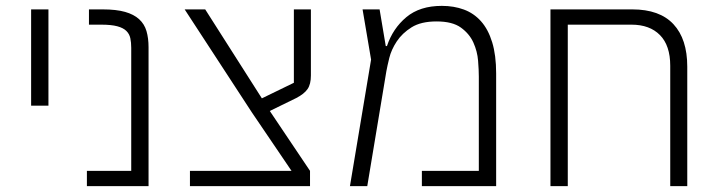

<svg xmlns="http://www.w3.org/2000/svg" viewBox="-20 -634 2450 654"><path d="M86 -602H145V-274H86Z M276 -52H427V-471Q427 -489 424 -503.5Q421 -518 410.5 -528.5Q400 -539 379.5 -544.5Q359 -550 325 -550H283V-602H330Q376 -602 406 -593.5Q436 -585 454 -568.5Q472 -552 479 -528Q486 -504 486 -473V0H276Z M627 -52H973L838 -251L609 -602H679L872 -299L981 -352V-602H1039V-377Q1039 -347 1027.5 -330.5Q1016 -314 989 -300L899 -256L1036 -52V0H627Z M1244 -431 1215 -602H1273L1294 -477H1298Q1318 -537 1364 -575.5Q1410 -614 1485 -614Q1526 -614 1560 -601.5Q1594 -589 1618.5 -561.5Q1643 -534 1656.5 -490Q1670 -446 1670 -384V0H1417V-52H1611V-373Q1611 -395 1608.5 -427Q1606 -459 1592.5 -489Q1579 -519 1550 -540Q1521 -561 1467 -561Q1414 -561 1382 -541Q1350 -521 1331.5 -493Q1313 -465 1306 -436.5Q1299 -408 1296 -391L1231 0H1172Z M1855 -602H2134Q2227 -602 2274 -551.5Q2321 -501 2321 -407V0H2263V-410Q2263 -479 2228 -514.5Q2193 -550 2131 -550H1914V0H1855Z"/></svg>

Font: IBM Plex Sans Hebrew Light
Style: Regular
Weight: 300
Designer: Mike Abbink, Paul van der Laan, Pieter van Rosmalen, Yanek Iontef
Foundry: Bold Monday
Version: Version 1.2